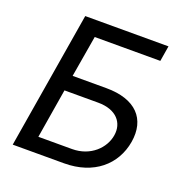

<svg xmlns="http://www.w3.org/2000/svg" viewBox="-130 -843 918 959"><g transform="rotate(20 329.0 -363.5)"><path d="M40.5 0H313.2C470.9 0 572.1 -88.8 593.8 -215.9C615.1 -343.4 540.8 -425.1 383.5 -425.1H204.2L241.5 -645.2H590.2L603.7 -727.3H161.2ZM147.4 -80.6 190.7 -343H370C468 -343 512.8 -285.9 501.4 -217.3C490.4 -147.4 424.7 -80.6 326.7 -80.6Z"/></g></svg>

Font: Margiela Sans Text
Style: Italic
Weight: 400
Italic angle: -9.39999°
Designer: Stefan Endress, Andreas Faust
Version: Version 1.100;FEAKit 1.0